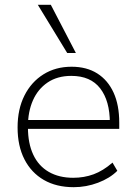

<svg xmlns="http://www.w3.org/2000/svg" viewBox="-20 -769 563 797"><path d="M286 8Q214 8 162 -22Q110 -52 81.5 -107.5Q53 -163 53 -240Q53 -316 81.5 -372.5Q110 -429 160.5 -460.5Q211 -492 277 -492Q340 -492 384 -464Q428 -436 451.5 -384.5Q475 -333 475 -260V-234H80V-271H453L436 -259Q436 -350 396 -402Q356 -454 276 -454Q218 -454 177.5 -426.5Q137 -399 116.5 -352Q96 -305 96 -245V-240Q96 -174 118 -127Q140 -80 182.5 -55.5Q225 -31 284 -31Q329 -31 368.5 -45.5Q408 -60 447 -94L467 -60Q436 -29 387 -10.5Q338 8 286 8ZM259 -549 137 -749H191L295 -549Z"/></svg>

Font: Nunito Sans 12pt ExtraLight 12pt ExtraLight
Style: Regular
Weight: 250
Version: Version 3.101;gftools[0.9.27]